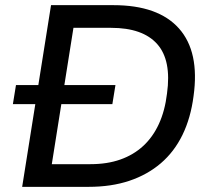

<svg xmlns="http://www.w3.org/2000/svg" viewBox="-20 -725 833 745"><path d="M66 0 178 -705H420Q594 -705 674.5 -614.5Q755 -524 731 -352Q720 -267 688 -201.5Q656 -136 604 -91.5Q552 -47 482 -23.5Q412 0 324 0ZM181 -88H331Q396 -88 447 -106Q498 -124 535.5 -158.5Q573 -193 596.5 -244Q620 -295 628 -362Q646 -491 590 -554Q534 -617 411 -617H265ZM30 -321 42 -395H428L416 -321Z"/></svg>

Font: Nunito Sans 7pt Medium
Style: Italic
Weight: 500
Italic angle: -9°
Designer: Vernon Adams
Foundry: Vernon Adams
Version: Version 3.101;gftools[0.9.27]